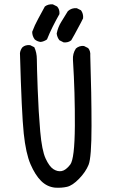

<svg xmlns="http://www.w3.org/2000/svg" viewBox="-20 -862 540 888"><path d="M234.4 5.9Q197.3 2 169.9 -25.4Q142.6 -52.7 121.1 -102.5Q99.6 -152.3 89.8 -244.6Q80.1 -336.9 72.3 -616.2Q74.2 -631.8 84 -643.6Q97.7 -655.3 119.1 -653.3L138.7 -643.6Q150.4 -618.2 150.4 -587.9Q150.4 -557.6 154.3 -450.2Q158.2 -342.8 166 -254.4Q173.8 -166 190.9 -128.9Q208 -91.8 227.1 -79.6Q246.1 -67.4 265.1 -70.8Q284.2 -74.2 304.7 -100.6Q325.2 -127 326.2 -279.8Q327.1 -432.6 317.4 -585Q315.4 -614.3 331.1 -637.7Q346.7 -651.4 368.2 -649.4L387.7 -639.6Q399.4 -626 397.5 -604.5Q403.3 -426.8 403.3 -279.8Q403.3 -132.8 389.6 -99.6Q376 -66.4 345.7 -35.2Q315.4 -3.9 290 2Q264.6 7.8 234.4 5.9ZM274.4 -666 254.9 -675.8Q244.1 -689.5 242.2 -707Q248 -736.3 263.2 -760.7Q278.3 -785.2 293.9 -810.5Q311.5 -826.2 335 -824.2L354.5 -814.5Q366.2 -798.8 364.3 -777.3L354.5 -757.8Q319.3 -691.4 309.6 -675.8Q295.9 -664.1 274.4 -666ZM168 -668Q152.3 -669.9 140.6 -679.7Q128.9 -695.3 128.9 -714.8Q140.6 -746.1 156.2 -774.4Q171.9 -802.7 187.5 -832Q203.1 -843.8 224.6 -841.8L244.1 -832Q256.8 -818.4 254.9 -796.9Q238.3 -767.6 223.6 -738.3Q209 -709 197.3 -679.7Q183.6 -669.9 168 -668Z"/></svg>

Font: NaikaiFont
Style: Regular-Lite
Weight: 400
Version: Version 1.67